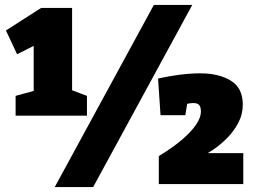

<svg xmlns="http://www.w3.org/2000/svg" viewBox="-20 -743 1025 775"><path d="M271 -355 249 -387 331 -356V-276H43V-356L138 -382L116 -355V-577L158 -579L49 -524L4 -620L146 -711H271ZM201 12 601 -723H756L356 12ZM621 0V-113Q677 -147 714.5 -179Q752 -211 771.5 -240Q791 -269 791 -292Q791 -311 784 -319Q777 -327 761 -327Q738 -327 720 -318L739 -345L728 -278H628L618 -426Q663 -436 706 -441.5Q749 -447 789 -447Q863 -447 911.5 -417.5Q960 -388 960 -321Q960 -281 941.5 -246.5Q923 -212 896 -185Q869 -158 841.5 -139.5Q814 -121 795 -112L793 -125H962V0Z"/></svg>

Font: Bitter Thin Black
Style: Regular
Weight: 900
Version: Version 3.020